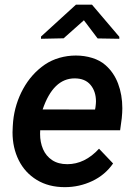

<svg xmlns="http://www.w3.org/2000/svg" viewBox="-20 -770 561 800"><path d="M363.3 -750.5 477.1 -616.7V-608.4L386.7 -609.9L329.6 -685.5L245.1 -610.4L150.9 -608.4V-617.7L296.4 -750.5ZM451.2 -88.9Q418 -41 364.3 -15.6Q310.5 9.8 250 9.8Q182.6 9.8 133.3 -20.3Q84 -50.3 58.1 -102.3Q32.2 -154.3 32.2 -218.8Q32.2 -226.6 33.2 -244.1L34.7 -264.6Q42 -336.9 76.4 -399.7Q110.8 -462.4 167 -501Q194.3 -519.5 227.8 -529.1Q261.2 -538.6 295.9 -538.6Q332 -538.6 364.3 -528.6Q396.5 -518.6 418.5 -499.5Q454.1 -468.8 471.9 -421.9Q489.7 -375 489.7 -318.8Q489.7 -300.8 487.3 -277.3L480.5 -227.1H147.5Q147 -222.2 147 -212.4Q147 -177.2 159.4 -148.4Q171.9 -119.6 197.3 -102.8Q222.7 -85.9 260.3 -85.9Q333.5 -85.9 392.6 -150.4ZM157.7 -314 376 -313.5 377.9 -323.7Q379.9 -339.4 379.9 -347.2Q379.9 -389.2 357.2 -416.3Q334.5 -443.4 291 -443.4Q201.7 -443.4 157.7 -314Z"/></svg>

Font: Mardoto Medium
Style: Italic
Weight: 500
Italic angle: -12°
Designer: Christian Robertson, Vahan Hovhannisyan
Foundry: Google
Version: Version 1.000